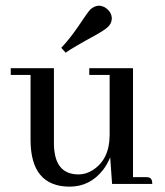

<svg xmlns="http://www.w3.org/2000/svg" viewBox="-20 -661 593 690"><path d="M503.9 -24.4H458V-416H300.8V-391.6H374V-173.8Q373 -87.9 313.5 -49.8Q289.1 -34.2 262.7 -34.2Q186.5 -34.2 175.8 -116.2Q173.8 -128.9 173.8 -141.6V-416H18.6V-391.6H89.8V-156.2Q90.8 8.8 229.5 9.8Q303.7 9.8 350.6 -50.8Q366.2 -71.3 376 -95.7L382.8 0H527.3Q527.3 -20.5 514.6 -23.4Q509.8 -24.4 503.9 -24.4ZM367.2 -563.5Q380.9 -576.2 381.8 -593.8Q381.8 -619.1 356.4 -634.8Q344.7 -640.6 335 -640.6Q319.3 -639.6 305.7 -627.9Q296.9 -620.1 258.8 -562.5Q227.5 -517.6 200.2 -489.3L215.8 -471.7Q240.2 -489.3 324.2 -535.2Q355.5 -552.7 367.2 -563.5Z"/></svg>

Font: Abhaya Libre Medium
Style: Regular
Weight: 500
Designer: Pushpananda Ekanayake, Sol Matas, Pathum Egodawatta
Foundry: Mooniak
Version: Version 1.050 ; ttfautohint (v1.6)